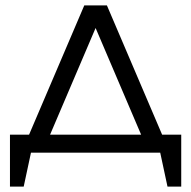

<svg xmlns="http://www.w3.org/2000/svg" viewBox="-20 -567 710 713"><path d="M17 126H68L95 0H575L602 126H653V-67H582L377 -547H293L88 -67H17ZM166 -67 335 -463 504 -67Z"/></svg>

Font: Involve
Style: Regular
Weight: 400
Designer: Stefan Peev
Foundry: Context Ltd.
Version: Version 1.001